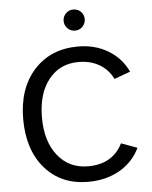

<svg xmlns="http://www.w3.org/2000/svg" viewBox="-59 -919 774 979"><g transform="rotate(-5 328.0 -429.0)"><path d="M407 -816Q407 -794 391.5 -778Q376 -762 353 -762Q330 -762 314.5 -778Q299 -794 299 -816Q299 -838 314.5 -854Q330 -870 353 -870Q376 -870 391.5 -854.5Q407 -839 407 -816ZM618 -139Q583 -67 513.5 -27.5Q444 12 353 12Q215 12 132.5 -82.5Q50 -177 50 -335Q50 -492 135 -586Q220 -680 361 -680Q447 -680 514 -640Q581 -600 614 -529L532 -499Q508 -548 462.5 -574.5Q417 -601 356 -601Q260 -601 203 -529Q146 -457 146 -335Q146 -213 204 -140Q262 -67 359 -67Q485 -67 536 -169Z"/></g></svg>

Font: Atkinson Hyperlegible Pro
Style: Regular
Weight: 400
Designer: Elliott Scott, Megan Eiswerth, Linus Boman, Theodore Petrosky, Jacob Perez
Foundry: Braille Institute
Version: Version 1.5.1